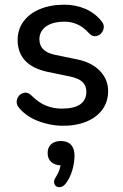

<svg xmlns="http://www.w3.org/2000/svg" viewBox="-20 -516 512 802"><path d="M62.7 -61.8Q45.6 -79.7 51 -100.1Q56.5 -120.5 75.5 -127Q94.5 -133.6 111 -117.5Q141.9 -86.6 173 -74.4Q204.1 -62.3 237.1 -62.3Q290.5 -62.3 315.6 -80.6Q340.7 -98.8 340.7 -132.8Q340.7 -157.8 325 -173.2Q309.3 -188.6 272.4 -196.5L178.7 -215.8Q116.3 -229 85 -262.8Q53.6 -296.6 53.6 -348.7Q53.6 -392.9 78.2 -426.4Q102.8 -459.9 147 -478.1Q191.2 -496.4 248.9 -496.4Q294.8 -496.4 335.1 -479.6Q375.4 -462.8 403.9 -427.8Q418.2 -410.9 411.3 -391.5Q404.5 -372.2 385.9 -366.3Q367.2 -360.3 350.7 -378.3Q340.6 -389.6 329.3 -398.3Q310.8 -412.6 290.7 -419Q270.6 -425.4 249.1 -425.4Q200.7 -425.4 172.6 -405.7Q144.6 -386 144.6 -351.6Q144.6 -327.3 159.9 -310.8Q175.3 -294.4 209.4 -287.2L303 -267.8Q364.3 -255 398 -219.1Q431.7 -183.2 431.7 -136Q431.7 -91.3 407.5 -58.1Q383.4 -25 338.9 -7.2Q294.4 10.5 235.4 9.3Q189.7 8 141.9 -9.4Q94.1 -26.9 62.7 -61.8ZM213.6 223.1Q223.4 208 229.1 190.6Q234.7 173.3 234.7 158.1L237.7 174.7Q209.7 174.7 194.3 161Q179 147.4 179 123.5Q179 99.6 193.7 86.3Q208.3 73 234.4 73Q261.8 73 276.5 88.6Q291.2 104.2 291.2 134.1Q291.2 165.3 281.2 197.6Q271.3 230 252.8 252.9Q241.3 266.4 226.9 265.8Q212.5 265.2 207.3 252.3Q202.1 239.5 213.6 223.1Z"/></svg>

Font: SN Pro Thin
Style: Regular
Weight: 200
Designer: Tobias Whetton
Foundry: Supernotes
Version: Version 1.003;Glyphs 3.3 (3324)